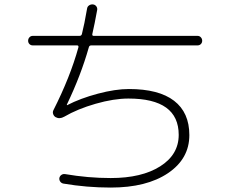

<svg xmlns="http://www.w3.org/2000/svg" viewBox="-20 -812 1040 867"><path d="M128 -607Q119 -607 113 -613Q107 -619 107 -628Q107 -637 113 -643.5Q119 -650 128 -650H339Q348 -650 350 -659Q361 -702 373 -772Q374 -782 382 -787.5Q390 -793 400 -792Q409 -791 414.5 -784Q420 -777 419 -768Q407 -702 397 -659Q395 -650 403 -650H872Q881 -650 887 -643.5Q893 -637 893 -628Q893 -619 887 -613Q881 -607 872 -607H392Q383 -607 381 -598Q345 -471 282 -340V-338Q282 -337 283 -337Q343 -368 422 -389Q501 -410 562 -410Q697 -410 766 -357Q835 -304 835 -202Q835 -95 738.5 -30Q642 35 480 35Q372 35 266 17Q257 15 252 8Q247 1 248 -8Q250 -17 257 -22Q264 -27 273 -26Q378 -8 480 -8Q620 -8 703.5 -61Q787 -114 787 -203Q787 -367 560 -367Q494 -367 412 -343.5Q330 -320 270 -285Q249 -273 231 -283Q223 -288 220 -297Q217 -306 221 -314Q297 -464 334 -598Q336 -607 328 -607Z"/></svg>

Font: Rounded Mplus 1c Light
Style: Regular
Weight: 300
Version: Version 1.059.20150529